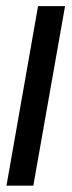

<svg xmlns="http://www.w3.org/2000/svg" viewBox="-30 -588 229 608"><path d="M-9.5 0 90.5 -568.5H176L75.5 0Z"/></svg>

Font: Anybody
Style: Italic
Weight: 400
Italic angle: -10°
Designer: Tyler Finck
Foundry: Etcetera Type Company
Version: Version 1.010; ttfautohint (v1.8.3) -l 8 -r 50 -G 200 -x 14 